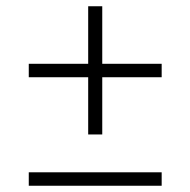

<svg xmlns="http://www.w3.org/2000/svg" viewBox="-20 -594 609 614"><path d="M72 0V-43H497V0ZM262 -164V-574H307V-164ZM72 -347V-390H497V-347Z"/></svg>

Font: Modern
Style: Regular
Weight: 300
Designer: Julieta Ulanovsky
Foundry: Julieta Ulanovsky
Version: Version 8.000